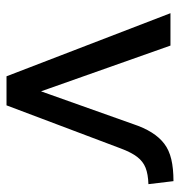

<svg xmlns="http://www.w3.org/2000/svg" viewBox="-2 -538 540 575"><g transform="rotate(90 267.5 -250.0)"><path d="M208 0 19 -491H116L262 -78H244L351 -379Q362 -412 376.5 -435Q391 -458 410 -472.5Q429 -487 456.5 -493.5Q484 -500 522 -500L531 -425Q501 -424 482 -416.5Q463 -409 449.5 -391.5Q436 -374 424 -342L295 0Z"/></g></svg>

Font: Nunito Sans 10pt SemiCondensed Medium
Style: Regular
Weight: 500
Width: 4
Designer: Vernon Adams
Foundry: Vernon Adams
Version: Version 3.101;gftools[0.9.27]